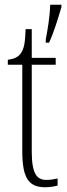

<svg xmlns="http://www.w3.org/2000/svg" viewBox="-20 -780 282 810"><path d="M173 -613V-600H187C206 -640 227 -708 239 -750V-760H192C190 -709 182 -661 173 -613ZM171 10C188 10 207 7 223 3V-27C205 -23 193 -21 176 -21C135 -21 114 -47 114 -141V-507H215V-536H114V-657H88C86 -609 84 -576 67 -554C57 -540 40 -531 13 -528V-507H74V-142C74 -27 102 10 171 10Z"/></svg>

Font: Noto Serif Georgian ExtraCondensed ExtraLight
Style: Regular
Weight: 200
Width: 2
Designer: Monotype Design Team, Akaki Razmadze
Foundry: Google LLC
Version: Version 2.003